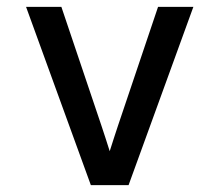

<svg xmlns="http://www.w3.org/2000/svg" viewBox="-20 -540 640 560"><path d="M245 0 56 -520H159L276 -173Q282 -155 288 -136.5Q294 -118 300 -99Q306 -118 312 -136.5Q318 -155 324 -173L441 -520H544L355 0Z"/></svg>

Font: Iosevka Custom Medium Extended
Style: Regular
Weight: 500
Width: 7
Monospace: yes
Designer: Belleve Invis
Foundry: Belleve Invis
Version: Version 11.2.4; ttfautohint (v1.8.4)